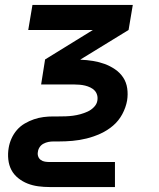

<svg xmlns="http://www.w3.org/2000/svg" viewBox="-20 -540 640 775"><path d="M181 215Q157 215 134.5 212Q112 209 91.5 201Q71 193 53.5 179Q36 165 26 146Q16 127 13.5 103.5Q11 80 15 57Q18 38 26.5 19Q35 0 48.5 -15.5Q62 -31 80 -41.5Q98 -52 117 -58.5Q136 -65 155.5 -67.5Q175 -70 195 -70H216Q231 -70 245.5 -70.5Q260 -71 275 -73Q290 -75 304.5 -79Q319 -83 333.5 -89.5Q348 -96 359.5 -108Q371 -120 373 -134Q375 -146 372 -156.5Q369 -167 362 -174.5Q355 -182 344.5 -187Q334 -192 323.5 -194.5Q313 -197 302 -198Q291 -199 280 -199H146L162 -300L355 -419H94L111 -520H516L499 -419L305 -300V-299Q331 -298 355.5 -294Q380 -290 402 -282Q424 -274 444 -260.5Q464 -247 477 -227.5Q490 -208 493.5 -183.5Q497 -159 493 -134Q488 -106 473.5 -79Q459 -52 436 -32.5Q413 -13 385.5 -0.5Q358 12 329.5 19Q301 26 273 28.5Q245 31 217 31H195Q185 31 175 33Q165 35 155.5 40Q146 45 140 54Q134 63 133 73Q131 82 134 91Q137 100 144.5 105.5Q152 111 161.5 112.5Q171 114 181 114H444V215Z"/></svg>

Font: Iosevka Aile
Style: Bold Italic
Weight: 700
Italic angle: -9°
Designer: Belleve Invis
Foundry: Belleve Invis
Version: Version 28.0.1; ttfautohint (v1.8.4)